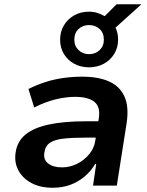

<svg xmlns="http://www.w3.org/2000/svg" viewBox="-20 -874 692 904"><path d="M228 10Q169 10 127.5 -12.5Q86 -35 66 -73Q46 -111 54 -159Q62 -209 100 -240.5Q138 -272 209 -287.5Q280 -303 385 -303H462L451 -226H383Q322 -226 280 -221.5Q238 -217 215.5 -202Q193 -187 189 -156Q183 -123 206.5 -104.5Q230 -86 272 -86Q309 -86 342.5 -102.5Q376 -119 400 -148Q424 -177 429 -214L445 -316Q454 -370 425 -394Q396 -418 333 -418Q291 -418 243 -406.5Q195 -395 141 -368L114 -455Q154 -475 195 -488Q236 -501 279.5 -507Q323 -513 367 -513Q443 -513 493.5 -490.5Q544 -468 566 -419.5Q588 -371 576 -293L530 0H418L433 -102H428Q409 -69 379 -43.5Q349 -18 311.5 -4Q274 10 228 10ZM399 -557Q360 -557 329 -574Q298 -591 280.5 -620.5Q263 -650 263 -687Q263 -724 280.5 -754Q298 -784 329 -801.5Q360 -819 399 -819Q421 -819 439 -813Q457 -807 473 -798L529 -854H646L524 -744Q530 -731 533 -717.5Q536 -704 536 -687Q536 -650 518 -620.5Q500 -591 469 -574Q438 -557 399 -557ZM399 -619Q429 -619 449 -638Q469 -657 469 -687Q469 -719 449 -737.5Q429 -756 399 -756Q370 -756 350 -737.5Q330 -719 330 -687Q330 -657 350 -638Q370 -619 399 -619Z"/></svg>

Font: Nunito Sans 6pt
Style: Bold Italic
Weight: 700
Italic angle: -9°
Version: Version 3.101;gftools[0.9.27]